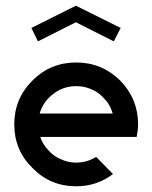

<svg xmlns="http://www.w3.org/2000/svg" viewBox="-20 -653 534 673"><path d="M247 0C295 0 338 -14 376 -43L317 -103C296 -90 272 -83 247 -83C228 -83 210 -87 193 -95C176 -102 161 -113 149 -127C136 -140 127 -156 121 -173H459C462 -188 464 -202 464 -217C464 -277 443 -328 401 -371C358 -413 307 -434 247 -434C187 -434 136 -413 94 -371C51 -328 30 -277 30 -217C30 -157 51 -106 94 -64C136 -21 187 0 247 0ZM119 -255C127 -283 143 -306 167 -324C190 -342 217 -351 247 -351C262 -351 276 -349 290 -344C304 -339 317 -333 328 -324C339 -315 348 -305 357 -294C365 -282 371 -269 375 -255ZM403 -555 246 -633 90 -555 113 -508 246 -575 379 -508Z"/></svg>

Font: Kunika
Style: Regular
Weight: 400
Designer: Leo Kuroshita
Foundry: kurogedelic
Version: Version 1.000;PS 001.000;hotconv 1.0.88;makeotf.lib2.5.64775